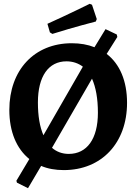

<svg xmlns="http://www.w3.org/2000/svg" viewBox="-20 -881 715 1008"><path d="M255 -703C369 -739 483 -768 483 -768L488 -781L463 -856L451 -861C451 -861 336 -804 229 -756L242 -711ZM540 -598 596 -687 593 -700 534 -728 476 -633C441 -647 401 -654 357 -654C160 -654 29 -513 29 -304C29 -189 67 -100 134 -46L66 68L69 78L127 107L196 -10C231 5 271 12 315 12C513 12 647 -130 647 -341C647 -456 609 -545 540 -598ZM329 -559C362 -559 391 -549 415 -531L208 -171C189 -214 179 -272 179 -343C179 -481 235 -559 329 -559ZM341 -73C307 -73 277 -84 253 -105L463 -468C483 -423 494 -364 494 -289C494 -151 436 -73 341 -73Z"/></svg>

Font: Alegreya SC
Style: Bold
Weight: 700
Designer: Juan Pablo del Peral
Foundry: Huerta Tipografica
Version: Version 2.007;PS 002.007;hotconv 1.0.88;makeotf.lib2.5.64775